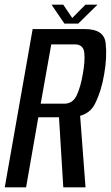

<svg xmlns="http://www.w3.org/2000/svg" viewBox="-44 -799 473 819"><path d="M-23.7 0H67.3L119.5 -298.8H249.8Q332.6 -298.8 360.9 -355.7Q389.1 -412.5 400.5 -483.5Q413.2 -554.5 406.7 -614.8Q400.1 -675 318 -675H95.3ZM226 0H320.8L296.2 -326L206.5 -316.8ZM129.6 -356.7 174.7 -609.7H275.1Q311.6 -609.7 315.5 -574.2Q319.4 -538.6 309.2 -482.9Q299.9 -427.6 283.1 -392.2Q266.2 -356.7 230.3 -356.7ZM230.7 -698.4H289.9L372 -779.2H320.7L264.2 -722.3L225.7 -779.2H175.8Z"/></svg>

Font: Anybody Thin Condensed
Style: Italic
Weight: 100
Width: 3
Italic angle: -10°
Version: Version 1.113;gftools[0.9.25]